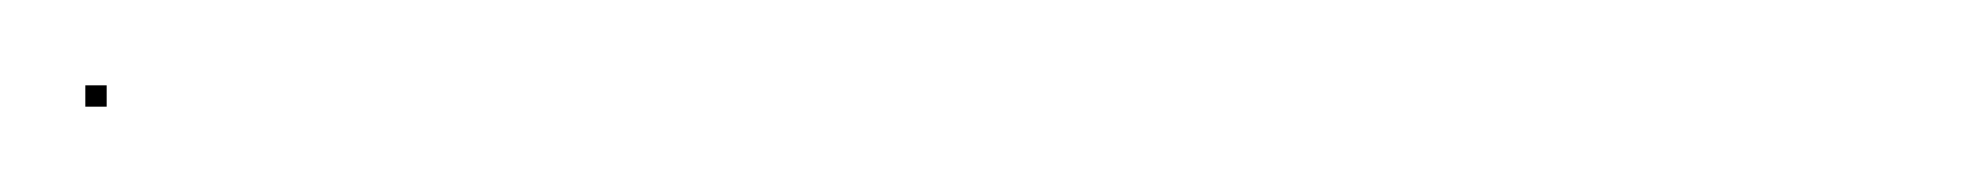

<svg xmlns="http://www.w3.org/2000/svg" viewBox="-23 -15 460 45"><path d="M-3 10V5H2V10Z"/></svg>

Font: FRB American Cursive Just Beginnings
Style: Italic
Weight: 400
Italic angle: -25°
Version: Version 2.0;Modular Font Editor K font №1